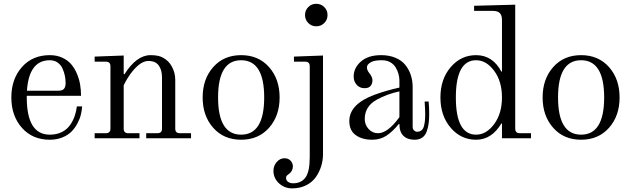

<svg xmlns="http://www.w3.org/2000/svg" viewBox="-20 -744 3394 1033"><path d="M248 -447.3Q285.2 -447.3 314.7 -433.8Q344.2 -420.4 362.8 -398.7Q381.3 -377 393.8 -347.7Q406.2 -318.4 411.1 -288.8Q416 -259.3 416 -228.5H124V-219.7Q124 -19.5 248 -19.5Q284.7 -19.5 312.5 -33.4Q340.3 -47.4 356.7 -70.8Q373 -94.2 381.6 -118.9Q390.1 -143.6 393.6 -171.4H421.9Q420.4 -148.9 414.8 -126.2Q409.2 -103.5 396 -78.9Q382.8 -54.2 364 -35.4Q345.2 -16.6 315.2 -4.4Q285.2 7.8 248 7.8Q154.8 7.8 97.9 -56.4Q41 -120.6 41 -219.7Q41 -318.8 97.9 -383.1Q154.8 -447.3 248 -447.3ZM125 -255.9H293.5Q316.4 -255.9 324.7 -266.6Q333 -277.3 333 -296.4Q333 -316.4 329.1 -335.9Q325.2 -355.5 316.4 -375.2Q307.6 -395 290 -407.5Q272.5 -419.9 248 -419.9Q135.7 -419.9 125 -255.9Z M489.3 0V-27.3H549.8Q574.2 -27.3 574.2 -51.8V-387.7Q574.2 -412.1 549.8 -412.1H489.3V-439.5L645.5 -445.3V-346.7L649.4 -344.2Q714.8 -447.3 789.6 -447.3Q830.6 -447.3 853.5 -435.5Q887.7 -418.5 905.3 -384.8Q922.9 -351.1 922.9 -315.4V-51.8Q922.9 -27.3 947.3 -27.3H1007.8V0H766.6V-27.3H827.1Q851.6 -27.3 851.6 -51.8V-328.1Q851.6 -367.2 834.2 -391.6Q816.9 -416 778.3 -416Q738.3 -416 693.4 -361.3Q667.5 -330.1 645.5 -285.2V-51.8Q645.5 -27.3 669.9 -27.3H730.5V0Z M1127.2 -56.4Q1070.3 -120.6 1070.3 -219.7Q1070.3 -318.8 1127.2 -383.1Q1184.1 -447.3 1277.3 -447.3Q1370.6 -447.3 1427.5 -383.1Q1484.4 -318.8 1484.4 -219.7Q1484.4 -120.6 1427.5 -56.4Q1370.6 7.8 1277.3 7.8Q1184.1 7.8 1127.2 -56.4ZM1277.3 -419.9Q1153.3 -419.9 1153.3 -219.7Q1153.3 -19.5 1277.3 -19.5Q1401.4 -19.5 1401.4 -219.7Q1401.4 -419.9 1277.3 -419.9Z M1451.2 174.8Q1451.2 147.9 1468.8 127.7Q1486.3 107.4 1510.7 107.4Q1530.8 107.4 1543.2 120.4Q1555.7 133.3 1555.7 151.4Q1555.7 177.2 1533.2 192.9Q1524.9 198.7 1522 202.6Q1519 206.5 1519 213.4Q1519 226.6 1530 234.4Q1541 242.2 1556.6 242.2Q1600.6 242.2 1623.5 210.9Q1646.5 179.7 1646.5 101.1V-387.7Q1646.5 -412.1 1622.1 -412.1H1561.5V-439.5L1717.8 -445.3V85.9Q1717.8 118.2 1708.3 149.4Q1698.7 180.7 1679.7 208.3Q1660.6 235.8 1627.4 252.7Q1594.2 269.5 1551.8 269.5Q1510.7 269.5 1481 242.2Q1451.2 214.8 1451.2 174.8ZM1638.7 -620.1Q1621.1 -637.7 1621.1 -663.1Q1621.1 -688.5 1638.7 -706.1Q1656.2 -723.6 1681.6 -723.6Q1707 -723.6 1724.6 -706.1Q1742.2 -688.5 1742.2 -663.1Q1742.2 -637.7 1724.6 -620.1Q1707 -602.5 1681.6 -602.5Q1656.2 -602.5 1638.7 -620.1Z M1859.4 -92.8Q1859.4 -184.1 1995.6 -234.4Q2057.1 -256.8 2128.9 -272.9V-310.5Q2128.9 -328.1 2124 -345.9Q2119.1 -363.8 2108.9 -381.1Q2098.6 -398.4 2079.6 -409.2Q2060.5 -419.9 2035.2 -419.9Q1996.1 -419.9 1979 -411.1Q1954.1 -398.4 1954.1 -381.8Q1954.1 -367.2 1965.8 -352.1Q1983.9 -330.1 1983.9 -312Q1983.9 -294.4 1974.1 -282Q1964.4 -269.5 1941.4 -269.5Q1915.5 -269.5 1899.2 -287.6Q1882.8 -305.7 1882.8 -332Q1882.8 -378.9 1921.9 -413.1Q1960.9 -447.3 2030.3 -447.3Q2073.7 -447.3 2107.2 -433.3Q2140.6 -419.4 2160.4 -395Q2180.2 -370.6 2190.2 -340.3Q2200.2 -310.1 2200.2 -274.4V-62Q2200.2 -49.3 2207.8 -42.2Q2215.3 -35.2 2223.6 -35.2Q2237.8 -35.2 2247.1 -42.2Q2256.3 -49.3 2260.5 -64Q2264.6 -78.6 2266.1 -93.8Q2267.6 -108.9 2267.6 -131.3Q2267.6 -153.8 2264.6 -197.8H2286.1Q2289.1 -168 2289.1 -131.3Q2289.1 -102.1 2286.4 -80.8Q2283.7 -59.6 2276.1 -37.6Q2268.6 -15.6 2252 -3.9Q2235.4 7.8 2210 7.8Q2172.4 7.8 2150.6 -13.2Q2128.9 -34.2 2128.9 -76.2L2126 -77.6Q2095.2 -38.6 2061.3 -15.4Q2027.3 7.8 1982.4 7.8Q1928.2 7.8 1893.8 -17.1Q1859.4 -42 1859.4 -92.8ZM1942.4 -103.5Q1942.4 -72.8 1963.1 -50Q1983.9 -27.3 2013.7 -27.3Q2066.4 -27.3 2128.9 -113.8V-252.4Q2061 -237.8 2005.9 -207Q1942.4 -171.4 1942.4 -103.5Z M2541.5 -447.3Q2630.4 -447.3 2677.7 -358.4L2680.7 -359.4V-635.7Q2680.7 -662.1 2668.9 -673.8Q2657.2 -685.5 2630.9 -685.5H2530.8V-712.9L2752 -718.8V-51.8Q2752 -27.3 2776.4 -27.3H2836.9V0H2680.7V-79.1L2677.7 -80.1Q2625.5 7.8 2541.5 7.8Q2460 7.8 2404.8 -56.6Q2349.6 -121.1 2349.6 -219.7Q2349.6 -318.4 2404.8 -382.8Q2460 -447.3 2541.5 -447.3ZM2541.5 -19.5Q2596.7 -19.5 2638.7 -76.4Q2680.7 -133.3 2680.7 -219.7Q2680.7 -306.2 2638.7 -363Q2596.7 -419.9 2541.5 -419.9Q2432.6 -419.9 2432.6 -219.7Q2432.6 -19.5 2541.5 -19.5Z M2956.3 -56.4Q2899.4 -120.6 2899.4 -219.7Q2899.4 -318.8 2956.3 -383.1Q3013.2 -447.3 3106.4 -447.3Q3199.7 -447.3 3256.6 -383.1Q3313.5 -318.8 3313.5 -219.7Q3313.5 -120.6 3256.6 -56.4Q3199.7 7.8 3106.4 7.8Q3013.2 7.8 2956.3 -56.4ZM3106.4 -419.9Q2982.4 -419.9 2982.4 -219.7Q2982.4 -19.5 3106.4 -19.5Q3230.5 -19.5 3230.5 -219.7Q3230.5 -419.9 3106.4 -419.9Z"/></svg>

Font: Theano Modern
Style: Regular
Weight: 400
Designer: Alexey Kryukov
Version: Version 2.00